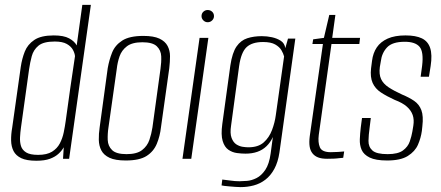

<svg xmlns="http://www.w3.org/2000/svg" viewBox="-20 -650 1807 786"><path d="M129 8Q89 8 67 -2.5Q45 -13 35.5 -31.5Q26 -50 25.5 -75Q25 -100 30 -128L65 -376Q70 -410 81.5 -439Q93 -468 120.5 -486.5Q148 -505 200 -505Q241 -505 263 -493Q285 -481 294 -464L317 -630H352L263 0H238L241 -47Q233 -33 219.5 -20.5Q206 -8 184.5 0Q163 8 129 8ZM136 -16Q172 -16 193 -29Q214 -42 225 -63Q236 -84 241 -108.5Q246 -133 249 -155Q258 -222 267.5 -288Q277 -354 287 -420Q286 -432 278.5 -446Q271 -460 253.5 -470Q236 -480 204 -480Q158 -480 137.5 -463Q117 -446 110 -420Q103 -394 99 -366L66 -129Q63 -108 62 -88Q61 -68 66 -52Q71 -36 87 -26Q103 -16 136 -16Z M495 7Q452 7 428.5 -4Q405 -15 395 -34Q385 -53 384.5 -77.5Q384 -102 388 -129L421 -371Q427 -405 439 -435Q451 -465 480.5 -484Q510 -503 567 -503Q609 -503 632.5 -492Q656 -481 666 -462Q676 -443 676 -420Q676 -397 673 -371L639 -129Q635 -93 622 -61.5Q609 -30 580 -11.5Q551 7 495 7ZM498 -19Q540 -19 561.5 -35.5Q583 -52 591.5 -77Q600 -102 604 -128L637 -368Q641 -395 640 -419.5Q639 -444 622 -460.5Q605 -477 563 -477Q521 -477 499.5 -460.5Q478 -444 469.5 -419.5Q461 -395 458 -368L424 -128Q420 -102 421 -77Q422 -52 439 -35.5Q456 -19 498 -19Z M727 0 797 -495H833L763 0ZM830 -559Q820 -559 812.5 -566.5Q805 -574 805 -584Q805 -595 812.5 -602Q820 -609 830 -609Q841 -609 848.5 -602Q856 -595 856 -584Q856 -574 848.5 -566.5Q841 -559 830 -559Z M965 116Q956 116 943 115Q930 114 918.5 113Q907 112 898.5 111Q890 110 887 109L890 85Q902 86 922 89Q942 92 960 92Q972 92 991 90.5Q1010 89 1030 79Q1050 69 1066 45.5Q1082 22 1088 -22L1097 -89Q1087 -67 1071 -51.5Q1055 -36 1033.5 -28.5Q1012 -21 985 -21Q969 -21 950 -23.5Q931 -26 915 -37Q899 -48 891.5 -73Q884 -98 890 -142L923 -382Q931 -435 948.5 -460Q966 -485 992.5 -493.5Q1019 -502 1052 -502Q1073 -502 1093.5 -497.5Q1114 -493 1129.5 -483Q1145 -473 1148 -453L1159 -492H1189L1124 -26Q1118 14 1103 41.5Q1088 69 1066.5 85.5Q1045 102 1019 109Q993 116 965 116ZM997 -47Q1037 -47 1059.5 -67Q1082 -87 1093.5 -117.5Q1105 -148 1109 -178L1143 -419Q1140 -431 1132 -444.5Q1124 -458 1106.5 -468Q1089 -478 1057 -478Q1012 -478 989.5 -457Q967 -436 959 -380L926 -136Q921 -104 928 -85.5Q935 -67 947.5 -59Q960 -51 973.5 -49Q987 -47 997 -47Z M1319 0Q1297 0 1282.5 -5.5Q1268 -11 1259 -22.5Q1250 -34 1247.5 -51Q1245 -68 1248 -92L1302 -470H1259L1262 -489L1306 -495L1328 -589H1353L1340 -495H1454L1451 -470H1337L1285 -98Q1281 -67 1289.5 -47Q1298 -27 1334 -27Q1348 -27 1364 -28Q1380 -29 1389 -30L1385 -4Q1379 -4 1368.5 -2.5Q1358 -1 1345 -0.5Q1332 0 1319 0Z M1565 7Q1518 7 1493.5 -5Q1469 -17 1460.5 -36.5Q1452 -56 1453 -80Q1454 -104 1457 -129L1462 -167H1498L1493 -126Q1489 -98 1488.5 -73.5Q1488 -49 1504.5 -34Q1521 -19 1567 -19Q1609 -19 1629.5 -34Q1650 -49 1657.5 -71Q1665 -93 1668 -111L1672 -135Q1676 -160 1669.5 -179Q1663 -198 1645.5 -213.5Q1628 -229 1596 -241Q1563 -256 1539.5 -271.5Q1516 -287 1505.5 -310.5Q1495 -334 1499 -370L1503 -401Q1507 -433 1522.5 -456Q1538 -479 1567 -492Q1596 -505 1640 -505Q1682 -505 1707 -493Q1732 -481 1741 -453.5Q1750 -426 1743 -380L1736 -336H1702L1708 -380Q1715 -438 1697.5 -458.5Q1680 -479 1637 -479Q1586 -479 1564.5 -456Q1543 -433 1539 -399L1535 -376Q1531 -346 1540 -326.5Q1549 -307 1571 -292.5Q1593 -278 1626 -263Q1655 -251 1675.5 -237Q1696 -223 1705 -199Q1714 -175 1709 -133L1707 -114Q1703 -85 1691 -57.5Q1679 -30 1649.5 -11.5Q1620 7 1565 7Z"/></svg>

Font: Alumni Sans Thin ExtraLight
Style: Italic
Weight: 250
Italic angle: -8°
Version: Version 1.016